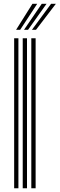

<svg xmlns="http://www.w3.org/2000/svg" viewBox="-20 -1004 318 1024"><path d="M147 0V-800H170V0ZM55.5 0V-800H78.2V0ZM101.2 0V-800H124V0ZM65.8 -845 153 -983.8H178.5L87.5 -845ZM150.2 -845 252.5 -983.8H278L172 -845ZM108 -845 202.8 -983.8H228.2L129.5 -845Z"/></svg>

Font: Big Shoulders Inline Text Thin
Style: Bold
Weight: 700
Version: Version 2.002